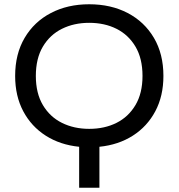

<svg xmlns="http://www.w3.org/2000/svg" viewBox="-20 -680 837 900"><path d="M746 -324Q746 -230 708 -158.5Q670 -87 602.5 -44Q535 -1 446 8V200H351V8Q262 -1 194.5 -44Q127 -87 89 -158.5Q51 -230 51 -324Q51 -427 95.5 -502.5Q140 -578 218.5 -619Q297 -660 398 -660Q500 -660 578.5 -619Q657 -578 701.5 -502.5Q746 -427 746 -324ZM398 -76Q470 -76 526 -104Q582 -132 615 -187.5Q648 -243 648 -324Q648 -406 615 -461.5Q582 -517 526 -545Q470 -573 398 -573Q327 -573 270.5 -545Q214 -517 181 -461.5Q148 -406 148 -324Q148 -243 181 -187.5Q214 -132 270.5 -104Q327 -76 398 -76Z"/></svg>

Font: Syne Medium
Style: Regular
Weight: 500
Designer: Lucas Descroix
Foundry: Bonjour Monde
Version: Version 2.200; ttfautohint (v1.8.4)